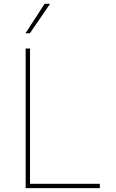

<svg xmlns="http://www.w3.org/2000/svg" viewBox="-20 -980 602 1000"><path d="M113.6 0V-727.3H136.4V-22.7H500V0ZM112.9 -806.8 212.4 -960.2H240.8L135.7 -806.8Z"/></svg>

Font: Inter P Thin
Style: Regular
Weight: 100
Designer: Rasmus Andersson
Foundry: rsms
Version: Version 3.018;git-588b23468